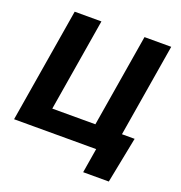

<svg xmlns="http://www.w3.org/2000/svg" viewBox="-153 -860 1082 1147"><g transform="rotate(20 387.5 -286.0)"><path d="M619.6 0H5.9L126.5 -727.5H296.4L198.7 -137.7H472.7L570.3 -727.5H740.2ZM502 156.2 527.8 0H483.4L505.9 -136.2H722.7L665 156.2Z"/></g></svg>

Font: Inter 28pt ExtraBold
Style: Italic
Weight: 800
Italic angle: -9.3988°
Designer: Rasmus Andersson
Foundry: rsms
Version: Version 4.001;git-66647c0bb